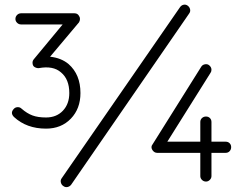

<svg xmlns="http://www.w3.org/2000/svg" viewBox="-20 -756 1004 809"><path d="M174 -214Q92 -214 39 -263Q22 -280 38 -297Q44 -304 54 -304.5Q64 -305 71 -298Q94 -278 117 -269.5Q140 -261 174 -261Q218 -261 245 -289.5Q272 -318 272 -364Q272 -422 237 -451Q204 -480 144 -469Q136 -468 126.5 -473Q117 -478 117 -492Q117 -500 123 -507L244 -653H69Q59 -653 52 -660Q45 -667 45 -676Q45 -686 52 -693Q59 -700 69 -700H294Q308 -700 314 -687Q317 -683 317 -676Q317 -669 313 -662L191 -517Q238 -512 269 -486Q319 -442 319 -364Q319 -298 278.5 -256Q238 -214 174 -214ZM247 28Q239 23 236.5 13Q234 3 240 -5L738 -725Q744 -734 753.5 -736Q763 -738 771 -732Q779 -726 781 -716.5Q783 -707 777 -699L280 22Q274 30 264.5 32Q255 34 247 28ZM848 9Q838 9 831 2Q824 -5 824 -14V-112H642Q630 -112 622 -124Q614 -137 623 -148L828 -475Q833 -483 843 -485Q853 -487 860 -482Q871 -474 871 -462Q871 -458 870 -455Q869 -452 867 -449L685 -159H824V-242Q824 -252 831 -258.5Q838 -265 848 -265Q858 -265 864.5 -258.5Q871 -252 871 -242V-159H931Q941 -159 947.5 -152.5Q954 -146 954 -136Q954 -126 947.5 -119Q941 -112 931 -112H871V-14Q871 -5 864 2Q857 9 848 9Z"/></svg>

Font: Zen Kurenaido
Style: ARC
Weight: 400
Designer: Yoshimichi Ohira
Foundry: Positype
Version: Version 1.001